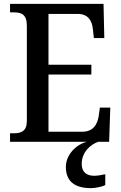

<svg xmlns="http://www.w3.org/2000/svg" viewBox="-20 -734 627 994"><path d="M32 0H430C373 14 321 68 321 130C321 206 368 240 451 240C471 240 506 234 525 224V168C503 173 483 176 467 176C430 176 403 158 403 115C403 52 450 13 489 0H545L551 -177H497L491 -133C484 -89 462 -52 406 -52H231V-348H453V-399H231V-662H382C437 -662 457 -626 461 -581L466 -537H520L516 -714H32V-670H51C89 -670 119 -661 119 -601V-108C119 -55 90 -44 52 -44H32Z"/></svg>

Font: Noto Serif Hebrew SemiCondensed Medium
Style: Regular
Weight: 500
Width: 4
Designer: Monotype Design Team
Foundry: Monotype Imaging Inc.
Version: Version 2.004